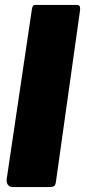

<svg xmlns="http://www.w3.org/2000/svg" viewBox="-20 -762 346 782"><path d="M208 -23Q206 -7 199.5 -3.5Q193 0 176 0H34Q19 0 12.5 -9Q6 -18 7 -31L110 -725Q112 -736 115 -739Q118 -742 127 -742H294Q309 -742 306 -720Z"/></svg>

Font: Libre Franklin Black
Style: Italic
Weight: 900
Italic angle: -8°
Designer: Pablo Impallari, Rodrigo Fuenzalida, Nhung Nguyen
Foundry: Impallari Type
Version: Version 3.000